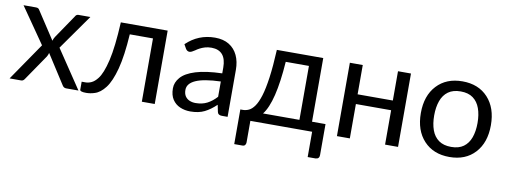

<svg xmlns="http://www.w3.org/2000/svg" viewBox="-58 -822 3444 1304"><g transform="rotate(10 1664.0 -170.0)"><path d="M486.5 0H401Q383.5 0 373.5 -18.5L246 -217Q242.5 -202.5 235.5 -191L117.5 -18.5Q113 -11 107 -5.5Q101 0 91 0H11.5L189.5 -259.5L18.5 -506H104Q114.5 -506 120 -502.5Q125.5 -499 129 -492.5L253.5 -302.5Q257 -316.5 266 -330.5L375 -491Q382.5 -506 397.5 -506H479.5L309 -264.5Z M540.5 6.5Q498.5 6.5 497.5 -7V-63H524Q544.5 -63 565.2 -72.8Q586 -82.5 606 -108Q636.5 -146 658.8 -240.8Q681 -335.5 689.5 -506H1012.5V0H923.5V-436.5H763.5Q754 -286.5 729.8 -195.2Q705.5 -104 671.2 -59.2Q637 -14.5 598 -3Q569 6.5 540.5 6.5Z M1258 8Q1220 8 1187.5 -6Q1155 -20 1135.2 -49.8Q1115.5 -79.5 1115.5 -126.5Q1115.5 -167.5 1145.5 -202Q1176.5 -238 1246.2 -259.5Q1316 -281 1428 -284.5V-324Q1428 -442 1327.5 -443.5Q1301.5 -443.5 1281.8 -437.5Q1262 -431.5 1246.5 -423.2Q1231 -415 1219.5 -406.5Q1208.5 -399.5 1199.8 -394.8Q1191 -390 1183 -390Q1166.5 -390 1156.5 -406.5L1140.5 -435Q1223.5 -515 1338.5 -515Q1396 -515 1435.2 -491Q1474.5 -467 1494.8 -424Q1515 -381 1515 -324V0H1475.5Q1448.5 0 1444.5 -21L1434.5 -69Q1396 -32 1356 -12Q1316 8 1258 8ZM1284 -54.5Q1329.5 -54.5 1363.8 -72.2Q1398 -90 1428 -123V-228.5Q1312 -224.5 1256.5 -199.8Q1201 -175 1201 -131Q1201 -104 1212.2 -87.2Q1223.5 -70.5 1242.2 -62.5Q1261 -54.5 1284 -54.5Z M2152.5 174.5H2098V0H1672V149Q1672 158.5 1666.5 166.5Q1661 174.5 1647.5 174.5H1591.5V-64.5H1608.5Q1629.5 -64.5 1650 -74Q1670.5 -83.5 1689 -109.8Q1707.5 -136 1722.8 -185Q1738 -234 1749 -312.8Q1760 -391.5 1765.5 -506H2085.5V-67H2178.5V147Q2178.5 173 2152.5 174.5ZM1999 -64.5V-436.5H1839Q1819.5 -154.5 1748 -64.5Z M2690.5 0H2601V-237H2358V0H2269V-506H2358V-304H2601V-506H2690.5Z M3045 7Q2934 7 2868.5 -63.5Q2803 -134 2803 -254Q2803 -373.5 2868.5 -444Q2934 -514.5 3045 -514.5Q3156 -514.5 3221 -444Q3286 -373.5 3286 -254Q3286 -134 3221 -63.5Q3156 7 3045 7ZM3045 -62.5Q3097.5 -62.5 3130.2 -86.2Q3163 -110 3178.5 -153Q3194 -196 3194 -253.5Q3194 -310.5 3178.5 -353.8Q3163 -397 3130.2 -421Q3097.5 -445 3045 -445Q2992 -445 2959 -421Q2926 -397 2910.5 -353.8Q2895 -310.5 2895 -253.5Q2895 -196 2910.5 -153Q2926 -110 2959.2 -86.2Q2992.5 -62.5 3045 -62.5Z"/></g></svg>

Font: Verano Sans
Style: Regular
Weight: 400
Designer: Lukasz Dziedzic with Adam Twardoch and Botio Nikoltchev
Foundry: tyPoland Lukasz Dziedzic
Version: Version 3.001;December 28, 2019;FontCreator 12.0.0.2547 64-b